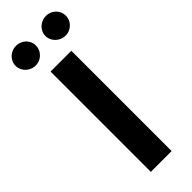

<svg xmlns="http://www.w3.org/2000/svg" viewBox="-345 -939 957 957"><g transform="rotate(-45 134.0 -460.0)"><path d="M206.4 0H59.9V-707H206.4ZM-43.2 -850Q-43.2 -869 -33.4 -885Q-23.7 -901 -7.1 -910.3Q9.5 -919.5 28.5 -919.5Q48.5 -919.5 64.7 -910.5Q81 -901.4 90.6 -885.4Q100.1 -869.4 100.1 -850Q100.1 -831.5 90.6 -815.5Q81 -799.5 64.7 -790Q48.5 -780.5 28.5 -780.5Q9.9 -780.5 -6.9 -790Q-23.7 -799.5 -33.4 -815.7Q-43.2 -831.9 -43.2 -850ZM167.1 -850Q167.1 -869 177.1 -885Q187.2 -901 203.9 -910.3Q220.7 -919.5 239.8 -919.5Q259.3 -919.5 275.6 -910.3Q291.9 -901 301.4 -885Q310.9 -869 310.9 -850Q310.9 -831.5 301.4 -815.5Q291.9 -799.5 275.6 -790Q259.3 -780.5 239.8 -780.5Q220.7 -780.5 203.9 -790Q187.2 -799.5 177.1 -815.7Q167.1 -831.9 167.1 -850Z"/></g></svg>

Font: Pretendard Std Variable
Style: Regular
Weight: 400
Designer: Base glyphs from Inter by Rasmus Andersson; Hangeul glyphs from Noto Sans CJK(Source Han Sans) by Jang Soo-young and Kan
Foundry: Kil Hyung-jin
Version: Version 1.309;Glyphs 3.2 (3225)